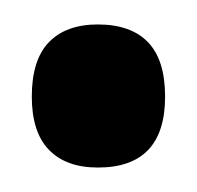

<svg xmlns="http://www.w3.org/2000/svg" viewBox="-20 -417 161 157"><path d="M60 -280Q34 -280 20 -294.5Q6 -309 6 -338Q6 -368 20 -382.5Q34 -397 60 -397Q87 -397 101 -382.5Q115 -368 115 -338Q115 -280 60 -280Z"/></svg>

Font: Bricolage Grotesque Condensed
Style: Regular
Weight: 400
Width: 3
Designer: Mathieu Triay
Foundry: Atelier Triay
Version: Version 1.000;gftools[0.9.30]